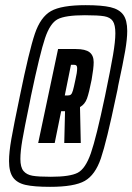

<svg xmlns="http://www.w3.org/2000/svg" viewBox="-20 -716 513 744"><path d="M15 -92Q15 -126 24 -177.5Q33 -229 57 -344Q93 -520 115 -585Q137 -650 177.5 -673Q218 -696 312 -696Q375 -696 408.5 -688Q442 -680 457.5 -659Q473 -638 473 -596Q473 -565 465 -518.5Q457 -472 438 -384Q437 -375 430 -344Q393 -167 371 -102.5Q349 -38 308.5 -15Q268 8 174 8Q112 8 79 0.5Q46 -7 30.5 -28.5Q15 -50 15 -92ZM387 -344Q409 -450 418 -503Q427 -556 427 -587Q427 -620 417 -634.5Q407 -649 384 -653Q361 -657 309 -657Q233 -657 203.5 -641.5Q174 -626 154.5 -568Q135 -510 100 -344Q96 -325 95 -318Q74 -217 66.5 -173Q59 -129 59 -100Q59 -68 71 -53.5Q83 -39 106 -35Q129 -31 177 -31Q251 -31 281 -46.5Q311 -62 332 -122Q353 -182 387 -344ZM205 -526H274Q311 -526 327 -513.5Q343 -501 343 -475Q343 -452 335 -407Q325 -356 317 -334Q309 -312 290 -301L293 -162H229L232 -285H217L192 -162H128ZM272 -406Q279 -435 279 -452Q279 -459 276 -462Q273 -465 266 -465H255L231 -346H242Q250 -346 254.5 -349.5Q259 -353 262.5 -365Q266 -377 272 -406Z"/></svg>

Font: Saira Ultra Condensed ExtraBold
Style: Italic
Weight: 800
Width: 1
Italic angle: -12°
Designer: Hector Gatti with collaboration of the Omnibus-Type team
Foundry: Omnibus-Type
Version: Version 1.001; ttfautohint (v1.8)